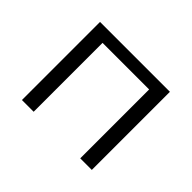

<svg xmlns="http://www.w3.org/2000/svg" viewBox="-105 -638 810 810"><g transform="rotate(45 300.0 -233.0)"><path d="M508 0H439V-411H161V0H91V-466H508Z"/></g></svg>

Font: Ysabeau SC
Style: Regular
Weight: 400
Designer: Christian Thalmann (Catharsis Fonts)
Version: Version 0.003